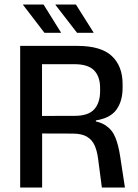

<svg xmlns="http://www.w3.org/2000/svg" viewBox="-20 -846 622 866"><path d="M439.5 0 422.5 -129.5Q418 -165 406.8 -190.2Q395.5 -215.5 372 -229.5Q348.5 -243.5 306.5 -243.5L140 -244V-323L317 -323.5Q378.5 -323.5 405 -353Q431.5 -382.5 431.5 -435V-449Q431.5 -500.5 404.5 -528.5Q377.5 -556.5 315 -556.5H138V-639H329Q435.5 -639 484.2 -593.5Q533 -548 533 -466.5V-450.5Q533 -390 505.2 -351.5Q477.5 -313 412.5 -303V-290L370.5 -304.5Q426 -300.5 456.2 -280.5Q486.5 -260.5 500.5 -225.5Q514.5 -190.5 522 -140.5L543.5 0ZM71 0V-639H169.5V-295.5L170 -258V0ZM176.5 -825.5 255 -699.5V-698H180.5L84 -824V-825.5ZM322.5 -825.5 402 -699.5V-698H327.5L230.5 -823.5V-825.5Z"/></svg>

Font: Anek Latin Medium Medium
Style: Regular
Weight: 500
Version: Version 1.003